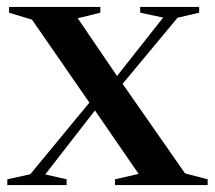

<svg xmlns="http://www.w3.org/2000/svg" viewBox="-20 -532 617 552"><path d="M512 -33.5 577 -16.5V0H310.5V-16.5L378.5 -32L253 -214.5L110 -30.5L171.5 -16.5V0H1V-16.5L67 -31L237 -237L72 -475.5L6 -495.5V-512H268.5V-495.5L203.5 -479.5L316.5 -313.5L449 -481.5L383 -495.5V-512H552.5V-495.5L490.5 -481L332.5 -291Z"/></svg>

Font: Newsreader 72pt Medium
Style: Regular
Weight: 500
Designer: Hugues Gentile
Foundry: Production Type
Version: Version 1.003; ttfautohint (v1.8.3)